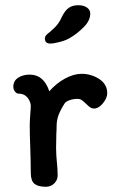

<svg xmlns="http://www.w3.org/2000/svg" viewBox="-20 -713 437 736"><path d="M326 -661Q326 -634 300.5 -608.5Q275 -583 247 -567Q232 -558 208.5 -552Q185 -546 173 -546Q152 -546 152 -566Q152 -572 156 -577Q160 -582 173 -592Q177 -596 185.5 -603.5Q194 -611 202 -621.5Q210 -632 218 -650Q230 -674 244.5 -683.5Q259 -693 280 -693Q301 -693 313.5 -684Q326 -675 326 -661ZM156 3Q126 3 112 -8.5Q98 -20 98 -51Q98 -88 96 -148Q94 -198 94 -232Q94 -248 96 -274Q98 -298 98 -310Q95 -329 83 -341.5Q71 -354 52 -354Q43 -354 37 -362.5Q31 -371 31 -380Q31 -403 49.5 -415Q68 -427 94 -427Q148 -427 169 -363Q195 -393 228.5 -411.5Q262 -430 293 -430Q330 -430 360.5 -410Q391 -390 391 -356Q391 -337 374.5 -317Q358 -297 341 -297Q332 -297 325.5 -301.5Q319 -306 310 -315Q300 -325 293 -329.5Q286 -334 277 -334Q261 -334 247 -329Q233 -324 228 -317Q212 -292 204.5 -272Q197 -252 197 -229Q197 -212 196 -202L195 -145Q195 -132 196 -116Q197 -100 198 -92Q201 -65 201 -40Q201 -23 188 -10Q175 3 156 3Z"/></svg>

Font: Itim
Style: Regular
Weight: 400
Designer: Suppakit Chalermlarp
Version: Version 1.002g